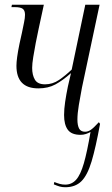

<svg xmlns="http://www.w3.org/2000/svg" viewBox="-20 -556 472 806"><path d="M254 230Q241 230 230.5 227Q220 224 206 218L208 208Q220 213 231 216Q242 219 254 219Q281 219 299.5 198.5Q318 178 332 129.5Q346 81 360 -2Q351 3 340.5 6.5Q330 10 318 10Q280 10 264.5 -11.5Q249 -33 249 -73Q249 -98 253.5 -128.5Q258 -159 265 -193L278 -249Q243 -218 212.5 -201.5Q182 -185 141 -185Q49 -185 49 -280Q49 -294 52 -316.5Q55 -339 62 -373L72 -418Q77 -443 81 -462Q85 -481 85 -494Q85 -512 75.5 -519Q66 -526 43 -526H28L30 -536H164L142 -434Q136 -407 130 -375.5Q124 -344 119.5 -316Q115 -288 115 -271Q115 -241 126.5 -221.5Q138 -202 169 -202Q201 -202 228 -220.5Q255 -239 281 -264L338 -536H398L324 -188Q317 -151 311 -115.5Q305 -80 305 -54Q305 -30 312 -16.5Q319 -3 337 -3Q350 -3 362 -11.5Q374 -20 395 -43L400 -36Q382 63 364.5 121.5Q347 180 321.5 205Q296 230 254 230Z"/></svg>

Font: Noto Serif Display ExtraCondensed Light
Style: Italic
Weight: 300
Width: 2
Italic angle: -12°
Designer: Monotype Design Team
Foundry: Monotype Imaging Inc.
Version: Version 2.009